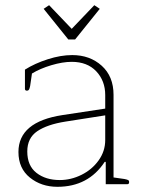

<svg xmlns="http://www.w3.org/2000/svg" viewBox="-20 -709 546 739"><path d="M148 -675 169 -689 256 -598 343 -689 364 -675 269 -557H243ZM51 -124Q51 -240 220 -266L385 -291V-343Q385 -398 350.5 -434.5Q316 -471 256 -471Q221 -471 177.5 -458Q134 -445 103 -426L96 -378Q94 -368 91.5 -364Q89 -360 84 -360Q76 -360 76 -367V-441Q114 -465 164 -481Q214 -497 258 -497Q326 -497 371.5 -456Q417 -415 417 -344V-26L459 -20Q469 -18 473 -16Q477 -14 477 -8Q477 0 470 0H387V-86H383Q320 10 201 10Q139 10 95 -25.5Q51 -61 51 -124ZM385 -170V-265L232 -241Q162 -230 123.5 -204Q85 -178 85 -126Q85 -71 120.5 -43.5Q156 -16 210 -16Q253 -16 293.5 -36Q334 -56 359.5 -91.5Q385 -127 385 -170Z"/></svg>

Font: Maitree ExtraLight
Style: Regular
Weight: 275
Designer: CadsonDemak Team
Foundry: CadsonDemak
Version: Version 1.003